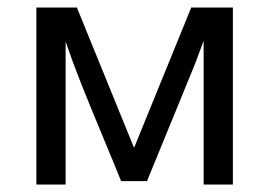

<svg xmlns="http://www.w3.org/2000/svg" viewBox="-20 -492 722 512"><path d="M77 0V-472H185L337 -99H338L490 -472H601V0H523V-327V-383L499 -319L372 -9H303Q287 -49 253 -130.5Q219 -212 196 -270Q173 -328 155 -381V0Z"/></svg>

Font: Coval
Style: Light
Weight: 300
Foundry: Context Ltd
Version: Version 001.000